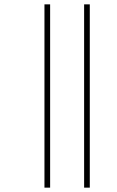

<svg xmlns="http://www.w3.org/2000/svg" viewBox="-20 -722 536 881"><path d="M366 139V-702H392V139ZM184 139V-702H210V139Z"/></svg>

Font: Noto Sans Kannada SemiCondensed Thin
Style: Regular
Weight: 100
Width: 4
Designer: Jelle Bosma - Monotype Design Team
Foundry: Monotype Imaging Inc.
Version: Version 2.005; ttfautohint (v1.8.4.7-5d5b)